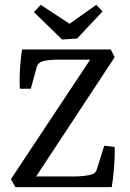

<svg xmlns="http://www.w3.org/2000/svg" viewBox="-20 -772 537 792"><path d="M441 0C449 -48 455 -118 453 -166L410 -171L380 -75C377 -63 370 -57 360 -53C342 -47 313 -44 279 -44H129L453 -536L437 -568H71C63 -517 59 -458 62 -406H107L132 -497C136 -508 142 -514 153 -518C170 -525 199 -526 233 -526H352L25 -33L44 0ZM377 -752 267 -674 148 -752 120 -722 236 -609 298 -613 403 -725Z"/></svg>

Font: Yrsa
Style: Regular
Weight: 400
Designer: Anna Giedrys (Yrsa+Rasa design), David Brezina (Yrsa art-direction, Rasa art-direction, design)
Foundry: Rosetta Type Foundry
Version: Version 1.001;PS 1.1;hotconv 1.0.88;makeotf.lib2.5.647800